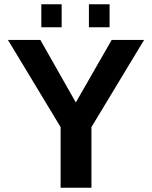

<svg xmlns="http://www.w3.org/2000/svg" viewBox="-20 -874 707 894"><path d="M405.8 -282.2V0H262.2V-282.2L17.1 -688H168L333 -397L500 -688H650.9ZM394 -747.1V-854H490.2V-747.1ZM172.4 -747.1V-854H267.1V-747.1Z"/></svg>

Font: Liberation Sans
Style: Bold
Weight: 700
Designer: Steve Matteson
Foundry: Ascender Corporation
Version: Version 2.1.5